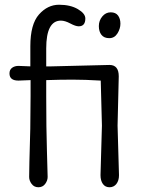

<svg xmlns="http://www.w3.org/2000/svg" viewBox="-20 -780 595 810"><path d="M441 -619Q419 -619 408 -633Q397 -647 397 -670Q397 -693 411.5 -710.5Q426 -728 447 -728Q468 -728 478 -714.5Q488 -701 488 -680Q488 -659 475.5 -639Q463 -619 441 -619ZM58 -502 108 -500V-585Q108 -678 144.5 -719Q181 -760 229 -760Q277 -760 308.5 -741.5Q340 -723 340 -702Q340 -669 312 -669Q299 -669 276.5 -681Q254 -693 237 -693Q175 -693 175 -576V-500H197L442 -506Q481 -506 481 -458L476 -250L482 -41Q482 -18 471 -4Q460 10 442 10Q424 10 414 -4Q404 -18 404 -41L410 -250Q410 -255 405 -440Q339 -444 286 -444Q233 -444 175 -442V-375Q175 -237 178 -143Q181 -49 181 -33.5Q181 -18 170.5 -4Q160 10 142 10Q124 10 113.5 -4Q103 -18 103 -33.5Q103 -49 104 -96Q109 -237 109 -375V-442L58 -440Q20 -440 20 -470Q20 -486 31 -494Q42 -502 58 -502Z"/></svg>

Font: Delius
Style: Regular
Weight: 400
Designer: Natalia Raices
Foundry: Natalia Raices
Version: Version 1.001